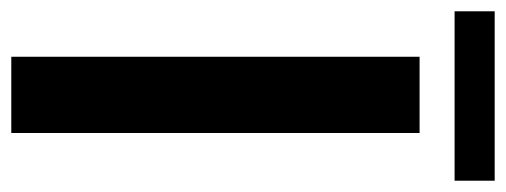

<svg xmlns="http://www.w3.org/2000/svg" viewBox="-298 -598 896 340"><g transform="rotate(90 150.0 -428.0)"><path d="M0 0ZM215.5 0H80.5V-723H215.5ZM0 -856H300V-785H0Z"/></g></svg>

Font: Lato
Style: Bold
Weight: 700
Designer: Lukasz Dziedzic
Foundry: tyPoland Lukasz Dziedzic
Version: Version 2.007; 2014-02-27